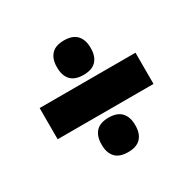

<svg xmlns="http://www.w3.org/2000/svg" viewBox="-118 -682 750 746"><g transform="rotate(-30 257.0 -309.5)"><path d="M42 -239V-379H472V-239ZM255 -58.5Q216 -58.5 197.8 -78.5Q179.5 -98.5 179.5 -133.5V-137.5Q179.5 -172.5 197.8 -192.8Q216 -213 255 -213Q293.5 -213 312 -192.8Q330.5 -172.5 330.5 -137.5V-133.5Q330.5 -98.5 312 -78.5Q293.5 -58.5 255 -58.5ZM255 -405Q216 -405 197.8 -425Q179.5 -445 179.5 -480V-484Q179.5 -519 197.8 -539.2Q216 -559.5 255 -559.5Q293.5 -559.5 312 -539.2Q330.5 -519 330.5 -484V-480Q330.5 -445 312 -425Q293.5 -405 255 -405Z"/></g></svg>

Font: Anek Gujarati Medium ExtraBold
Style: Regular
Weight: 800
Version: Version 1.003